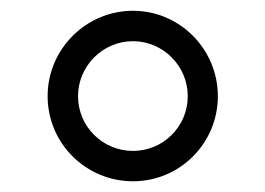

<svg xmlns="http://www.w3.org/2000/svg" viewBox="-20 -755 495 358"><path d="M228 -417C315.4 -417 386.2 -487.8 386.2 -575.7C386.2 -663.1 315.4 -734.9 228 -734.9C140.1 -734.9 68.8 -663.1 68.8 -575.7C68.8 -487.8 140.1 -417 228 -417ZM228 -473.6C171.4 -473.6 125.5 -519 125.5 -575.7C125.5 -631.8 171.4 -678.2 228 -678.2C284.2 -678.2 330.1 -631.8 330.1 -575.7C330.1 -519 284.2 -473.6 228 -473.6Z"/></svg>

Font: Raveo Light
Style: Regular
Weight: 300
Designer: Jakub Foglar, Rasmus Andersson (Inter)
Foundry: Jakubfoglar.com
Version: Version 1.100;Glyphs 3.2.3 (3260)